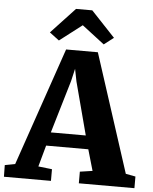

<svg xmlns="http://www.w3.org/2000/svg" viewBox="-79 -1032 866 1084"><g transform="rotate(5 354.0 -490.0)"><path d="M41.5 -77 271.5 -746.5H451.5L668.5 -76.5L724 -66V0H409V-66L480 -76.5L445.5 -196H206.5L173 -75L251 -66V0H-15.5L-16.5 -66ZM424.5 -272.5 345.5 -571.5 331.5 -642 315 -571 226.5 -272.5ZM226.5 -793.5 172 -834.5 307.5 -979.5H399.5L535 -835.5L480.5 -793.5L353.5 -891Z"/></g></svg>

Font: Merriweather Light 18pt Black
Style: Regular
Weight: 900
Version: Version 2.100